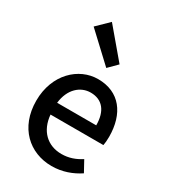

<svg xmlns="http://www.w3.org/2000/svg" viewBox="-216 -1002 997 1123"><g transform="rotate(30 282.5 -440.5)"><path d="M316 13C388 13 451 -11 502 -45L462 -118C422 -92 380 -77 331 -77C236 -77 170 -140 161 -245H518C521 -258 523 -281 523 -303C523 -459 445 -564 299 -564C170 -564 48 -453 48 -274C48 -93 167 13 316 13ZM160 -324C171 -421 232 -474 301 -474C381 -474 424 -419 424 -324ZM307 -644 364 -701 201 -894 122 -817Z"/></g></svg>

Font: Source Han Sans KR Medium
Style: Regular
Weight: 500
Designer: Ryoko NISHIZUKA (kana & ideographs); Paul D. Hunt (Latin, Greek & Cyrillic); Wenlong ZHANG (bopomofo); Sandoll Communica
Foundry: Adobe Systems Incorporated
Version: Version 1.001;PS 1.001;hotconv 1.0.78;makeotf.lib2.5.61930